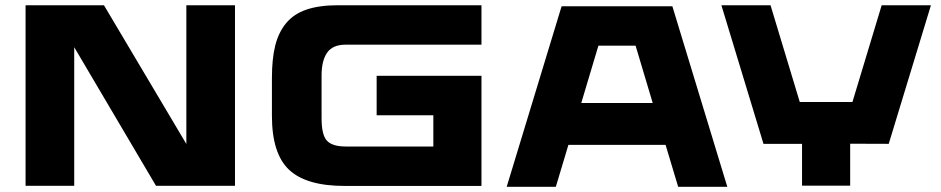

<svg xmlns="http://www.w3.org/2000/svg" viewBox="-20 -720 3648 744"><path d="M79.1 -699.7H382.8L702.1 -162.1V-699.7H890.6V0H584.5L267.6 -537.1V0H79.1Z M1319.3 -546.9Q1269.5 -546.9 1247.8 -516.1Q1226.1 -485.4 1226.1 -427.2V-261.7Q1226.1 -196.8 1247.1 -174.6Q1268.1 -152.3 1319.8 -152.3H1659.2V-273.4H1439.5V-426.3H1845.7V0.5H1315.4Q1167 0.5 1100.3 -62Q1033.7 -124.5 1033.7 -271.5V-418Q1033.7 -491.7 1046.4 -543Q1059.1 -594.2 1088.6 -630.1Q1118.2 -666 1167.7 -682.9Q1217.3 -699.7 1290 -699.7H1845.7V-546.9Z M2585.4 -695.8 2798.3 3.9H2607.9L2559.1 -158.7H2182.6L2133.8 3.9H1943.4L2156.2 -695.8ZM2442.9 -543H2298.8L2232.4 -320.8H2509.3Z M3587.4 -699.7 3423.8 -162.6 3274.4 -163.1V-0.5H3087.9V-162.6H2938.5L2775.4 -699.7H2965.8L3079.1 -324.7H3283.2L3396.5 -699.7Z"/></svg>

Font: Wadik
Style: Bold
Weight: 700
Designer: Sasha Pavljenko
Version: Version 1.001;Fontself Maker 3.5.4